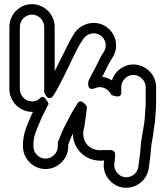

<svg xmlns="http://www.w3.org/2000/svg" viewBox="-20 -806 792 920"><path d="M531 -50C531 -62 538 -87 507 -87H486C479 -87 470 -87 465 -86C403 -84 366 -134 383 -195C383 -196 384 -197 384 -198C389 -226 393 -263 397 -294C397 -294 370 -340 351 -310L337 -288C322 -264 305 -228 293 -207C281 -185 270 -157 263 -138C257 -126 257 -124 257 -112V-104C257 -73 230 -46 198 -46C166 -46 140 -73 140 -104V-112C140 -152 153 -179 169 -217C182 -250 196 -274 213 -308C213 -308 193 -357 173 -337C161 -325 150 -320 134 -320C102 -320 75 -347 75 -379V-677C75 -709 101 -736 133 -736C165 -736 192 -709 192 -677V-379C192 -375 192 -371 191 -368C191 -368 205 -316 233 -344C236 -347 238 -352 240 -355C246 -364 253 -376 259 -388L286 -440C303 -475 318 -507 334 -539L352 -575C359 -589 366 -600 373 -610L381 -622C398 -645 434 -656 462 -636C486 -620 496 -583 476 -555L468 -543C464 -537 461 -531 457 -522L439 -486C427 -462 418 -448 404 -418C404 -418 392 -365 437 -384C470 -398 502 -377 513 -352C513 -352 561 -328 561 -362V-389C561 -420 588 -447 619 -447C650 -447 678 -420 678 -389V-310C678 -295 677 -284 676 -274L674 -246C671 -197 658 -156 654 -102C652 -70 647 -39 643 -8C640 22 611 47 578 43C550 40 523 10 528 -22C528 -26 529 -29 529 -33C529 -34 531 -45 531 -50ZM516 -421C504 -429 488 -436 470 -438L483 -464L501 -500C505 -507 508 -513 510 -515L517 -527C554 -581 534 -647 490 -677C437 -714 370 -694 339 -650L331 -638C323 -626 316 -612 308 -597L290 -561C275 -530 259 -500 242 -465V-677C242 -737 193 -786 133 -786C73 -786 25 -737 25 -677V-379C25 -320 74 -270 134 -270H138C133 -260 128 -251 123 -237C108 -202 90 -163 90 -112V-104C90 -45 139 4 198 4C257 4 307 -45 307 -104V-111C307 -113 308 -116 309 -118C314 -132 321 -150 329 -167C329 -92 390 -33 468 -36C472 -36 475 -37 479 -37V-35L478 -29C469 34 517 87 572 93C634 100 686 55 693 -2C697 -31 702 -65 704 -98C706 -124 715 -154 717 -188C719 -201 723 -223 724 -242L726 -270C727 -281 728 -295 728 -310V-389C728 -448 678 -497 619 -497C571 -497 531 -465 516 -421Z"/></svg>

Font: Blanket
Style: BlkOutline
Weight: 900
Foundry: Cannot Into Space Fonts
Version: Version 0.9